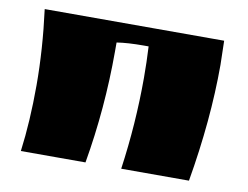

<svg xmlns="http://www.w3.org/2000/svg" viewBox="-61 -584 862 667"><g transform="rotate(10 370.0 -250.0)"><path d="M679 -500 681 -415Q681 -220 643 0H404Q427 -163 427 -324Q427 -380 424 -435H407Q350 -435 312 -429V-397Q312 -196 278 0H50Q64 -107 64 -234Q64 -361 46 -500Z"/></g></svg>

Font: Ruslan Display
Style: Regular
Weight: 400
Designer: Denis Masharov, Vladimir Rabdu
Foundry: Denis Masharov, Vladimir Rabdu
Version: Version 1.000; ttfautohint (v1.4.1)